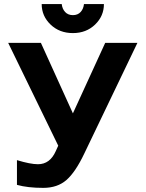

<svg xmlns="http://www.w3.org/2000/svg" viewBox="-20 -910 713 940"><path d="M252.9 -169.9 265.1 -196.8 20 -700.2H180.2L336.9 -355L495.1 -700.2H652.8L393.1 -159.2Q349.6 -67.4 305.4 -28.8Q261.2 9.8 191.9 9.8Q115.7 9.8 63 -4.9V-126Q128.4 -106 166 -106Q224.6 -106 252.9 -169.9ZM336.9 -748Q271 -748 227.5 -789.8Q184.1 -831.5 184.1 -890.1H282.2Q284.7 -866.7 298.8 -851.3Q313 -835.9 336.9 -835.9Q360.8 -835.9 374.8 -851.3Q388.7 -866.7 391.1 -890.1H488.8Q488.8 -831.5 445.6 -789.8Q402.3 -748 336.9 -748Z"/></svg>

Font: LT Superior
Style: Bold
Weight: 400
Designer: Daniel Lyons
Foundry: LyonsType
Version: Version 1.000